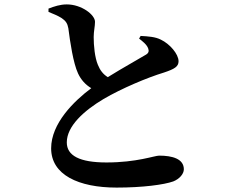

<svg xmlns="http://www.w3.org/2000/svg" viewBox="-20 -810 1040 871"><path d="M200 -771V-756C220 -748 242 -739 258 -729C278 -716 286 -704 290 -682C298 -620 312 -524 334 -477C347 -449 367 -426 394 -410C315 -351 212 -250 212 -137C212 -17 336 41 509 41C627 41 724 28 766 13C794 2 814 -21 814 -42C814 -90 761 -104 702 -104C681 -104 601 -73 463 -73C341 -73 283 -104 283 -164C283 -238 361 -308 450 -361C532 -409 648 -458 724 -481C772 -497 790 -508 790 -532C790 -565 750 -611 710 -630C685 -643 653 -645 618 -647L611 -635C626 -623 645 -609 652 -591C657 -578 654 -569 642 -562C618 -547 538 -503 469 -460C448 -473 434 -491 424 -516C410 -549 405 -603 405 -642C405 -668 411 -690 411 -711C411 -743 350 -790 283 -790C253 -790 226 -781 200 -771Z"/></svg>

Font: Noto Serif CJK HK
Style: Bold
Weight: 700
Designer: Ryoko NISHIZUKA 西塚涼子 (kana & ideographs); Frank Grießhammer (Latin, Greek & Cyrillic); Wenlong ZHANG 张文龙 (bopomofo); San
Foundry: Adobe
Version: Version 2.001;hotconv 1.1.0;makeotfexe 2.6.0